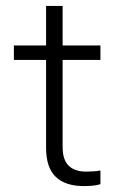

<svg xmlns="http://www.w3.org/2000/svg" viewBox="-20 -624 404 650"><path d="M264 6Q201 6 168.5 -25.5Q136 -57 136 -124V-421H27V-470H136V-604H192V-470H320V-421H192V-127Q192 -83 212.5 -63Q233 -43 272 -43Q284 -43 298 -44Q312 -45 320 -47V-1Q311 3 295 4.5Q279 6 264 6Z"/></svg>

Font: Gantari Light
Style: Regular
Weight: 300
Designer: Anugrah Pasau
Foundry: Lafontype
Version: Version 1.000; ttfautohint (v1.8.3)